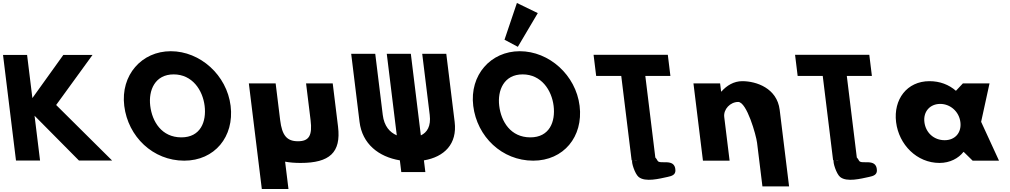

<svg xmlns="http://www.w3.org/2000/svg" viewBox="-49 -1067 6704 1275"><path d="M695.6 -0.9 323.9 -369.8 565.3 -702.1H371.5L166.1 -415.7L130.9 -702.1H-28.9L57.2 -0.9H217L180.5 -298.4L475.4 -0.9Z M776.1 -363.9C801.3 -159.1 967 -0.1 1174.4 -0.1C1375.9 -0.1 1507.6 -159.1 1482.5 -363.9C1457.3 -568.8 1279.8 -726.9 1085.2 -726.9C892.2 -726.9 751 -568.8 776.1 -363.9ZM948.7 -363.9C935.9 -468.5 980.8 -573 1104.1 -573C1228.2 -573 1297.1 -468.5 1309.9 -363.9C1322.8 -259.4 1282.9 -154.8 1155.4 -154.8C1024.5 -154.8 961.5 -259.4 948.7 -363.9Z M1781.5 -513H1603.5L1689.6 188H1866.6L1844.3 6.6C1874.9 12.3 1909.2 15 1947.3 15C2139.3 15 2216.9 -54 2195.8 -226L2160.5 -513H1983.5L2013.5 -269C2025.9 -168 2003.7 -129 1929.7 -129C1855.7 -129 1823.9 -168 1811.5 -269Z M2914.6 -709.7H2754.8L2804.6 -304.2C2813.9 -228.5 2787 -187.4 2745.7 -167.9L2679.2 -709.7H2519.4L2585.9 -168.3C2539.5 -188 2501.9 -229 2492.7 -304.3L2442.9 -709.7H2283.1L2338.6 -257.5C2356.6 -111.3 2465.5 -25.6 2606.3 -2.2L2615.8 75.7H2775.6L2766.1 -2C2901.4 -24.9 2988.2 -110.8 2970.2 -257.5Z M3301.2 -803.2 3389.8 -756.1 3522.2 -980 3383.6 -1047.2ZM3093.6 -363.9C3118.8 -159.1 3284.5 -0.1 3491.9 -0.1C3693.4 -0.1 3825.1 -159.1 3800 -363.9C3774.8 -568.8 3597.3 -726.9 3402.7 -726.9C3209.7 -726.9 3068.5 -568.8 3093.6 -363.9ZM3266.2 -363.9C3253.4 -468.5 3298.3 -573 3421.6 -573C3545.7 -573 3614.6 -468.5 3627.4 -363.9C3640.3 -259.4 3600.4 -154.8 3472.9 -154.8C3342 -154.8 3279 -259.4 3266.2 -363.9Z M3909.9 -562.9H4076.5L4145.4 -1.9L4149.3 -1.8C4142.7 9.2 4166.4 87 4191.8 108C4236.1 144.6 4332.1 119 4383.8 108C4413 102 4437.4 93.7 4436.2 63C4432.9 -21 4332.2 28.7 4317.5 0C4312.8 -9.2 4307.9 -16 4302.8 -20.9L4236.3 -562.9H4402.9L4385.7 -703.1H3892.7ZM4184.8 -1.1C4176.5 -0.1 4167.8 -0.1 4158.8 -1.6Z M4619 0H4796L4760.4 -290C4754.1 -341 4800.1 -390 4853.1 -390C4910.1 -390 4972.1 -170 4978.4 -119L5014 171H5191L5128.5 -338C5110.9 -481 4974.2 -528 4880.2 -528C4824.2 -528 4776.7 -499 4741.6 -459H4739.6L4733 -513H4556Z M5247.9 -562.9H5414.5L5483.4 -1.9L5487.3 -1.8C5480.7 9.2 5504.4 87 5529.8 108C5574.1 144.6 5670.1 119 5721.8 108C5751 102 5775.4 93.7 5774.2 63C5770.9 -21 5670.2 28.7 5655.5 0C5650.8 -9.2 5645.9 -16 5640.8 -20.9L5574.3 -562.9H5740.9L5723.7 -703.1H5230.7ZM5522.8 -1.1C5514.5 -0.1 5505.8 -0.1 5496.8 -1.6Z M5901.6 -256C5920 -106 6039.8 15 6189.8 15C6259.8 15 6316 -16 6348.9 -58H6350.9L6410 0H6585L6466.3 -258L6522 -513H6345L6299 -464C6252 -505 6192.2 -528 6123.2 -528C5973.2 -528 5883.1 -406 5901.6 -256ZM6089.6 -256C6080.8 -327 6127.7 -377 6194.7 -377C6260.7 -377 6319.8 -327 6328.6 -256C6337.2 -186 6293.3 -136 6224.3 -136C6152.3 -136 6098.2 -186 6089.6 -256Z"/></svg>

Font: Hussar
Style: BdOpOblOne
Weight: 700
Foundry: Cannot Into Space Fonts
Version: Version 2.00